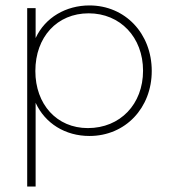

<svg xmlns="http://www.w3.org/2000/svg" viewBox="-20 -490 629 706"><path d="M309 10C441 10 538 -93 538 -229C538 -367 440 -470 309 -470C223 -470 146 -426 111 -350V-460H80V196H111V-112C146 -36 220 10 309 10ZM110 -229C110 -354 190 -441 306 -441C422 -441 506 -353 506 -230C506 -107 422 -19 303 -19C189 -19 110 -106 110 -229Z"/></svg>

Font: MV Cash Thin
Style: Regular
Weight: 100
Designer: Rodrigo Fuenzalida
Foundry: fragTYPE
Version: Version 1.100;Glyphs 3.1.2 (3151)